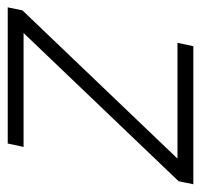

<svg xmlns="http://www.w3.org/2000/svg" viewBox="-52 -500 532 509"><g transform="rotate(-90 214.5 -246.0)"><path d="M-20 0 -12 -39 381 -450H79L88 -492H449L441 -453L48 -42H355L346 0Z"/></g></svg>

Font: Red Hat Display VF
Style: Italic
Weight: 300
Italic angle: -12°
Designer: Pentagram, MCKL
Foundry: Pentagram, MCKL
Version: Version 1.023